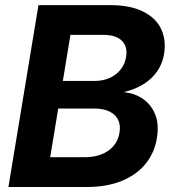

<svg xmlns="http://www.w3.org/2000/svg" viewBox="-20 -748 688 768"><path d="M13.7 0 133.8 -727.5H420.9Q499.5 -727.5 550.8 -702.6Q602.1 -677.7 623.8 -633.5Q645.5 -589.4 636.2 -531.2Q629.4 -491.7 607.7 -461.2Q585.9 -430.7 552.5 -410.4Q519 -390.1 478 -380.4V-378.9Q521 -374.5 553.5 -351.3Q585.9 -328.1 601.3 -288.8Q616.7 -249.5 607.4 -194.8Q598.1 -137.2 562.7 -93.3Q527.3 -49.3 467.8 -24.7Q408.2 0 325.2 0ZM180.7 -119.1H316.4Q376.5 -119.1 413.6 -145.5Q450.7 -171.9 458 -217.8Q462.9 -247.6 452.4 -269Q441.9 -290.5 417.2 -302.2Q392.6 -314 355 -314H212.9ZM231.4 -424.3H359.4Q392.1 -424.3 418.7 -436.3Q445.3 -448.2 462.6 -470Q480 -491.7 484.4 -521Q491.2 -561 467.8 -584.7Q444.3 -608.4 394 -608.4H261.7Z"/></svg>

Font: Inter 28pt
Style: Bold Italic
Weight: 700
Italic angle: -9.3988°
Designer: Rasmus Andersson
Foundry: rsms
Version: Version 4.001;git-66647c0bb